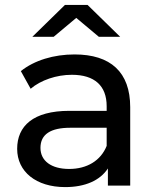

<svg xmlns="http://www.w3.org/2000/svg" viewBox="-20 -757 638 783"><path d="M50 -150C50 -57 127 6 246 6C327 6 388 -21 420 -70V0H511V-320C511 -463 431 -535 284 -535C199 -535 120 -511 65 -467L105 -395C146 -430 210 -452 273 -452C366 -452 415 -407 415 -324V-305H263C115 -305 50 -243 50 -150ZM267 -236H415V-162C391 -102 335 -68 262 -68C189 -68 145 -101 145 -154C145 -209 186 -236 267 -236ZM199 -607 291 -684 383 -607H470L337 -737H245L112 -607Z"/></svg>

Font: Malon Grotesk Med
Style: Regular
Weight: 500
Designer: Julieta Ulanovsky
Foundry: Julieta Ulanovsky
Version: Version 7.200